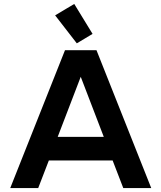

<svg xmlns="http://www.w3.org/2000/svg" viewBox="-20 -955 820 975"><path d="M32 0H174L228 -140H552L606 0H748L470 -700H310ZM260 -877 370 -735 450 -783 357 -935ZM273 -260 390 -565 507 -260Z"/></svg>

Font: KT Kiyosuna Sans Bold
Style: Regular
Weight: 700
Designer: [Zen Kaku Gothic] Yoshimichi Ohira
Version: Version 1.010;Glyphs 3.1.2 (3151)